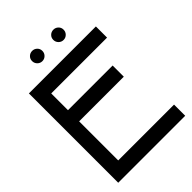

<svg xmlns="http://www.w3.org/2000/svg" viewBox="-276 -1096 1216 1216"><g transform="rotate(-45 332.0 -488.0)"><path d="M470.5 -963Q457 -976 438 -976Q419 -976 405.5 -963Q392 -950 392 -930.5Q392 -911 405.5 -897.5Q419 -884 438 -884Q457 -884 470.5 -897.5Q484 -911 484 -930.5Q484 -950 470.5 -963ZM280.5 -963Q267 -976 248 -976Q229 -976 215.5 -963Q202 -950 202 -930.5Q202 -911 215.5 -897.5Q229 -884 248 -884Q267 -884 280.5 -897.5Q294 -911 294 -930.5Q294 -950 280.5 -963ZM43 -800V-700V-550V-450V-100V0H643V-100H143V-450H543V-550H143V-700H643V-800H143Z"/></g></svg>

Font: Serreria Sobria
Style: Medium
Weight: 500
Version: Version 001.000